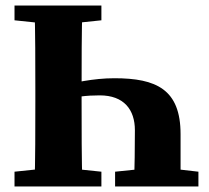

<svg xmlns="http://www.w3.org/2000/svg" viewBox="-20 -677 758 697"><path d="M32.7 0H348.1V-53.7L204.4 -68.7H176.4L32.7 -53.7V0ZM32.7 -603.3 176.4 -588.3H204.4L348.1 -603.3V-657H32.7V-603.3ZM105.3 0H279.2C276.2 -103 276.2 -207 276.2 -310V-350.1C276.2 -452 276.2 -556 279.2 -657H105.3C108.3 -554 108.3 -450 108.3 -347V-310C108.3 -205 108.3 -101 105.3 0ZM466.7 0H635.5V-190.1C635.5 -352.5 547.3 -393 395.4 -393C318 -393 246.4 -376.6 185.1 -361.2L187.9 -311.5C256.8 -326 292.3 -330.8 342.1 -330.8C430.1 -330.8 469.7 -278.7 469.7 -204.2C469.7 -152.8 468.7 -62.8 466.7 0ZM397.8 0H700.3V-53.7L570.2 -68.7H543.7L397.8 -53.7V0Z"/></svg>

Font: Source Serif Variable
Style: Regular
Weight: 389
Designer: Frank Grießhammer
Foundry: Adobe Systems Incorporated
Version: Version 3.001;hotconv 1.0.111;makeotfexe 2.5.65597